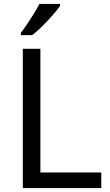

<svg xmlns="http://www.w3.org/2000/svg" viewBox="-20 -964 564 984"><path d="M97 0V-714H187V-80H499V0ZM288 -934Q276 -916 251 -887.5Q226 -859 197.5 -830.5Q169 -802 145 -784H87V-796Q102 -815 119.5 -841Q137 -867 154 -894.5Q171 -922 182 -944H288Z"/></svg>

Font: Noto Sans Saurashtra
Style: Regular
Weight: 400
Designer: Monotype Design Team
Foundry: Monotype Imaging Inc.
Version: Version 2.001; ttfautohint (v1.8.4.7-5d5b)